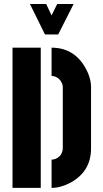

<svg xmlns="http://www.w3.org/2000/svg" viewBox="-20 -916 501 936"><path d="M126 -896.5H205.1L231.4 -840.8L258.8 -896.5H338.9L263.7 -748H199.2ZM41 0V-683.6H178.7V0ZM231.4 0V-137.7Q252.9 -137.7 271.5 -155.3Q285.2 -170.9 286.1 -192.4V-491.2Q286.1 -510.7 269.5 -529.3Q253.9 -544.9 231.4 -545.9V-683.6Q339.8 -683.6 395.5 -586.9Q423.8 -537.1 423.8 -491.2V-192.4Q423.8 -81.1 325.2 -26.4Q276.4 0 231.4 0Z"/></svg>

Font: Post No Bills Jaffna ExtraBold
Style: Regular
Weight: 800
Designer: Kosala Senevirathne, Siva Puranthara, Lasantha Premarathna, Tharique Azeez
Foundry: Mooniak
Version: Version 1.220 ; ttfautohint (v1.6)